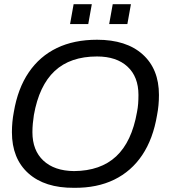

<svg xmlns="http://www.w3.org/2000/svg" viewBox="-20 -888 818 918"><path d="M334 10Q194 11 115.5 -59.5Q37 -130 37 -256Q37 -305 46 -352Q65 -465 117.5 -542Q170 -619 252 -658.5Q334 -698 444 -698Q584 -698 662 -628Q740 -558 740 -434Q740 -384 731 -338Q712 -224 660 -146.5Q608 -69 526 -29Q444 11 334 10ZM334 -70Q461 -71 535.5 -140.5Q610 -210 635 -352Q639 -372 640.5 -392Q642 -412 642 -434Q642 -521 589.5 -569.5Q537 -618 444 -618Q316 -618 241.5 -548.5Q167 -479 142 -338Q139 -319 137 -298Q135 -277 135 -256Q135 -169 187.5 -120Q240 -71 334 -70ZM502 -773 519 -868H606L589 -773ZM315 -773 332 -868H419L402 -773Z"/></svg>

Font: Archivo VF Beta
Style: Italic
Weight: 400
Italic angle: -10°
Designer: Hector Gatti
Foundry: Omnibus-Type
Version: Version 1.002